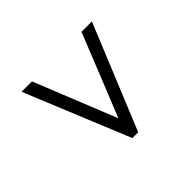

<svg xmlns="http://www.w3.org/2000/svg" viewBox="-79 -722 745 745"><g transform="rotate(45 293.5 -350.0)"><path d="M78 -157V-214L429 -355V-345L78 -486V-543L509 -366V-334Z"/></g></svg>

Font: Pathway Extreme 8pt Thin 12pt ExtraLight
Style: Regular
Weight: 250
Version: Version 1.001;gftools[0.9.26]